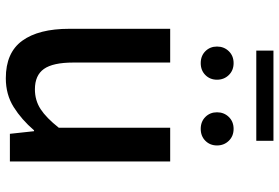

<svg xmlns="http://www.w3.org/2000/svg" viewBox="-170 -776 960 660"><g transform="rotate(90 310.0 -446.0)"><path d="M249 14Q161 14 120 -42.5Q79 -99 79 -204V-551H195V-218Q195 -148 217 -117Q239 -86 287 -86Q325 -86 355 -105.5Q385 -125 419 -168V-551H535V0H440L431 -83H428Q391 -40 348 -13Q305 14 249 14ZM197 -656Q172 -656 156 -672Q140 -688 140 -712Q140 -736 156 -752.5Q172 -769 197 -769Q222 -769 238 -752.5Q254 -736 254 -712Q254 -688 238 -672Q222 -656 197 -656ZM154 -847V-906H464V-847ZM423 -656Q398 -656 382 -672Q366 -688 366 -712Q366 -736 382 -752.5Q398 -769 423 -769Q448 -769 464 -752.5Q480 -736 480 -712Q480 -688 464 -672Q448 -656 423 -656Z"/></g></svg>

Font: Source Han Sans TC Medium
Style: Regular
Weight: 500
Designer: Ryoko NISHIZUKA Ë•øÂ°öÊ∂ºÂ≠ê (kana, bopomofo & ideographs); Paul D. Hunt (Latin, Greek & Cyrillic); Sandoll Communicatio
Foundry: Adobe
Version: Version 2.004;hotconv 1.0.118;makeotfexe 2.5.65603